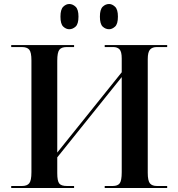

<svg xmlns="http://www.w3.org/2000/svg" viewBox="-20 -939 890 959"><path d="M525 -793Q540 -793 554.5 -806Q569 -819 569 -856Q569 -892 554.5 -905.5Q540 -919 525 -919Q507 -919 493 -905.5Q479 -892 479 -856Q479 -819 493 -806Q507 -793 525 -793ZM326 -793Q343 -793 357.5 -806Q372 -819 372 -856Q372 -892 357.5 -905.5Q343 -919 326 -919Q310 -919 296 -905.5Q282 -892 282 -856Q282 -819 296 -806Q310 -793 326 -793ZM36 0H350V-10H314Q286 -10 276 -22.5Q266 -35 266 -74V-153L588 -554V-79Q588 -37 578 -23.5Q568 -10 543 -10H503V0H815V-10H764Q740 -10 729 -23Q718 -36 718 -76V-644Q718 -679 729.5 -691.5Q741 -704 763 -704H815V-714H503V-704H546Q566 -704 577 -692.5Q588 -681 588 -647V-578L266 -177V-636Q266 -677 276.5 -690.5Q287 -704 313 -704H350V-714H36V-704H89Q115 -704 126 -691Q137 -678 137 -637V-79Q137 -37 126 -23.5Q115 -10 90 -10H36Z"/></svg>

Font: Noto Serif Display Semi
Style: Regular
Weight: 600
Designer: Monotype Design Team
Foundry: Monotype Imaging Inc.
Version: Version 1.900